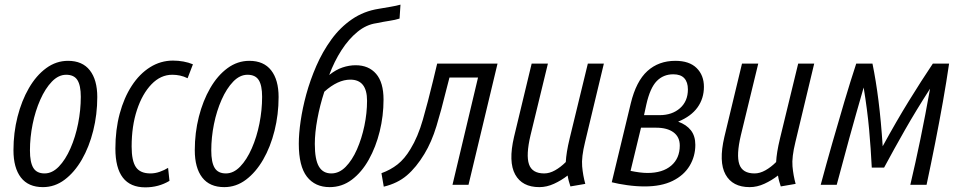

<svg xmlns="http://www.w3.org/2000/svg" viewBox="-20 -796 4144 827"><path d="M165 10Q102 10 70 -31.5Q38 -73 38 -149Q38 -224 55.5 -293Q73 -362 104.5 -416.5Q136 -471 179 -502.5Q222 -534 273 -534Q335 -534 367 -493Q399 -452 399 -378Q399 -303 381.5 -233Q364 -163 332.5 -108.5Q301 -54 258.5 -22Q216 10 165 10ZM172 -49Q205 -49 233.5 -78.5Q262 -108 283.5 -157Q305 -206 316.5 -264Q328 -322 328 -379Q328 -428 313.5 -451Q299 -474 265 -474Q232 -474 203.5 -444.5Q175 -415 153.5 -366.5Q132 -318 120.5 -261Q109 -204 109 -148Q109 -97 123.5 -73Q138 -49 172 -49Z M606 11Q477 11 477 -156Q477 -237 495.5 -306Q514 -375 547.5 -426.5Q581 -478 626.5 -506.5Q672 -535 725 -535Q748 -535 770 -531Q792 -527 811 -519L788 -459Q772 -467 755.5 -470.5Q739 -474 722 -474Q672 -474 632.5 -433Q593 -392 570 -322.5Q547 -253 547 -165Q547 -103 565.5 -76Q584 -49 628 -49Q648 -49 668 -56Q688 -63 704 -73L710 -17Q663 11 606 11Z M946 10Q883 10 851 -31.5Q819 -73 819 -149Q819 -224 836.5 -293Q854 -362 885.5 -416.5Q917 -471 960 -502.5Q1003 -534 1054 -534Q1116 -534 1148 -493Q1180 -452 1180 -378Q1180 -303 1162.5 -233Q1145 -163 1113.5 -108.5Q1082 -54 1039.5 -22Q997 10 946 10ZM953 -49Q986 -49 1014.5 -78.5Q1043 -108 1064.5 -157Q1086 -206 1097.5 -264Q1109 -322 1109 -379Q1109 -428 1094.5 -451Q1080 -474 1046 -474Q1013 -474 984.5 -444.5Q956 -415 934.5 -366.5Q913 -318 901.5 -261Q890 -204 890 -148Q890 -97 904.5 -73Q919 -49 953 -49Z M1400 10Q1337 10 1302 -35Q1267 -80 1267 -177Q1267 -220 1275 -275Q1283 -330 1299 -389Q1316 -451 1342.5 -512Q1369 -573 1407 -625.5Q1445 -678 1496 -713Q1547 -748 1611 -758Q1640 -763 1663.5 -767Q1687 -771 1705 -776L1701 -716Q1682 -710 1658.5 -706.5Q1635 -703 1601 -696Q1558 -690 1520 -659Q1482 -628 1451 -580Q1420 -532 1398 -473Q1427 -496 1455.5 -505.5Q1484 -515 1512 -515Q1568 -515 1600 -478Q1632 -441 1632 -367Q1632 -297 1615.5 -230Q1599 -163 1568.5 -108.5Q1538 -54 1495.5 -22Q1453 10 1400 10ZM1407 -49Q1441 -49 1469 -77.5Q1497 -106 1517.5 -152.5Q1538 -199 1549.5 -254Q1561 -309 1561 -362Q1561 -453 1489 -453Q1435 -453 1377 -401Q1358 -343 1347 -283.5Q1336 -224 1336 -176Q1336 -109 1353.5 -79Q1371 -49 1407 -49Z M1633 8 1623 -50Q1662 -64 1692.5 -88Q1723 -112 1748 -154Q1780 -206 1801.5 -281Q1823 -356 1845 -447L1863 -522H2123L1998 0H1929L2039 -462H1916L1901 -404Q1881 -322 1860 -253Q1839 -184 1808 -133Q1773 -75 1732.5 -40.5Q1692 -6 1633 8Z M2303 10Q2229 10 2199 -44.5Q2169 -99 2194 -206L2270 -522H2340L2265 -213Q2245 -128 2258.5 -88.5Q2272 -49 2324 -49Q2347 -49 2371 -62.5Q2395 -76 2417 -98Q2418 -118 2422 -143Q2426 -168 2434 -201L2512 -522H2581L2500 -184Q2484 -119 2487.5 -79.5Q2491 -40 2501 -4L2437 7Q2433 -5 2430 -16Q2427 -27 2425 -40Q2398 -19 2366.5 -4.5Q2335 10 2303 10Z M2757 7Q2720 7 2681 1.5Q2642 -4 2615 -11L2697 -351Q2720 -446 2768.5 -490Q2817 -534 2889 -534Q2949 -534 2980.5 -503Q3012 -472 3012 -422Q3012 -372 2984.5 -333.5Q2957 -295 2901 -272Q2937 -259 2956 -234.5Q2975 -210 2975 -172Q2975 -123 2950.5 -82Q2926 -41 2877.5 -17Q2829 7 2757 7ZM2754 -300H2821Q2875 -300 2909 -330Q2943 -360 2943 -411Q2943 -442 2927.5 -459Q2912 -476 2880 -476Q2837 -476 2808.5 -446.5Q2780 -417 2764 -346ZM2769 -51Q2834 -51 2871 -82.5Q2908 -114 2908 -169Q2908 -206 2881 -226Q2854 -246 2806 -246H2741L2696 -60Q2715 -56 2734 -53.5Q2753 -51 2769 -51Z M3209 10Q3135 10 3105 -44.5Q3075 -99 3100 -206L3176 -522H3246L3171 -213Q3151 -128 3164.5 -88.5Q3178 -49 3230 -49Q3253 -49 3277 -62.5Q3301 -76 3323 -98Q3324 -118 3328 -143Q3332 -168 3340 -201L3418 -522H3487L3406 -184Q3390 -119 3393.5 -79.5Q3397 -40 3407 -4L3343 7Q3339 -5 3336 -16Q3333 -27 3331 -40Q3304 -19 3272.5 -4.5Q3241 10 3209 10Z M3515 0Q3539 -89 3565 -180Q3591 -271 3617 -358.5Q3643 -446 3668 -522H3738Q3753 -449 3764 -361.5Q3775 -274 3782 -166Q3841 -274 3895 -361.5Q3949 -449 3998 -522H4068Q4057 -446 4041.5 -358.5Q4026 -271 4008 -180Q3990 -89 3971 0H3901Q3923 -93 3944.5 -197Q3966 -301 3986 -414Q3925 -319 3878 -236.5Q3831 -154 3788 -74H3735Q3731 -155 3723.5 -238.5Q3716 -322 3700 -419Q3667 -305 3638 -200Q3609 -95 3584 0Z"/></svg>

Font: Ubuntu Sans Condensed
Style: Italic
Weight: 400
Width: 3
Italic angle: -13.5°
Designer: Dalton Maag Ltd
Foundry: Dalton Maag Ltd
Version: Version 1.006; ttfautohint (v1.8.4.7-5d5b)